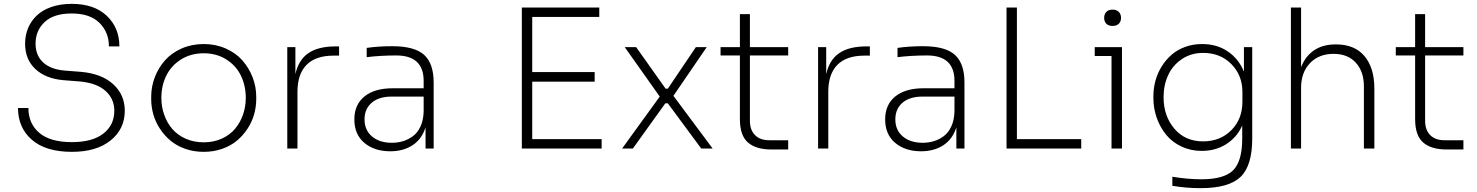

<svg xmlns="http://www.w3.org/2000/svg" viewBox="-20 -769 7648 994"><path d="M352.1 17.1Q216.8 17.1 145 -45.4Q73.2 -107.9 73.2 -210H127Q127 -129.9 183.1 -81.5Q239.3 -33.2 352.1 -33.2Q458.5 -33.2 515.1 -77.4Q571.8 -121.6 571.8 -195.8Q571.8 -257.3 526.6 -298.1Q481.4 -338.9 394 -347.2L307.1 -354Q215.3 -362.3 162.6 -412.1Q109.9 -461.9 109.9 -543Q109.9 -586.4 125.5 -623.8Q141.1 -661.1 170.9 -689.2Q200.7 -717.3 246.8 -733.2Q293 -749 351.1 -749Q467.8 -749 533 -687Q598.1 -625 598.1 -528.8H543.9Q543.9 -601.6 495.1 -650.4Q446.3 -699.2 351.1 -699.2Q258.3 -699.2 211.2 -655Q164.1 -610.8 164.1 -543Q164.1 -482.9 202.6 -446.5Q241.2 -410.2 313 -403.8L399.9 -397Q507.3 -387.2 566.7 -332.5Q626 -277.8 626 -195.8Q626 -101.1 552.7 -42Q479.5 17.1 352.1 17.1Z M762.7 -256.8V-267.1Q762.7 -319.8 781.2 -368.7Q799.8 -417.5 833.7 -456.1Q867.7 -494.6 919.9 -517.8Q972.2 -541 1034.7 -541Q1096.7 -541 1148.9 -517.8Q1201.2 -494.6 1235.1 -456.1Q1269 -417.5 1287.8 -368.7Q1306.6 -319.8 1306.6 -267.1V-256.8Q1306.6 -215.8 1295.4 -176.5Q1284.2 -137.2 1261.2 -102.3Q1238.3 -67.4 1206.5 -40.8Q1174.8 -14.2 1130.4 1.5Q1085.9 17.1 1034.7 17.1Q983.4 17.1 939 1.5Q894.5 -14.2 862.8 -40.8Q831.1 -67.4 808.1 -102.3Q785.2 -137.2 773.9 -176.5Q762.7 -215.8 762.7 -256.8ZM1252.4 -262.2Q1252.4 -325.7 1227.1 -377.7Q1201.7 -429.7 1151.4 -461.4Q1101.1 -493.2 1034.7 -493.2Q968.3 -493.2 917.5 -461.4Q866.7 -429.7 841.1 -377.7Q815.4 -325.7 815.4 -262.2Q815.4 -215.8 830.1 -174.6Q844.7 -133.3 871.8 -101.6Q898.9 -69.8 941.2 -51Q983.4 -32.2 1034.7 -32.2Q1085.9 -32.2 1127.7 -51Q1169.4 -69.8 1196.3 -101.6Q1223.1 -133.3 1237.8 -174.6Q1252.4 -215.8 1252.4 -262.2Z M1520 0H1467.3V-524.9H1509.3V-384.8Q1524.9 -458 1575.9 -493.4Q1627 -528.8 1717.3 -528.8H1735.4V-481H1707Q1614.3 -481 1567.1 -433.3Q1520 -385.7 1520 -293.9Z M2000.5 14.2Q1918 14.2 1866.2 -29.5Q1814.5 -73.2 1814.5 -150.9Q1814.5 -227.1 1866.7 -269.5Q1918.9 -312 2013.2 -312H2173.3V-350.1Q2173.3 -481.9 2031.2 -481.9Q1950.7 -481.9 1878.4 -473.1V-521Q1938.5 -529.8 2010.3 -529.8Q2126.5 -529.8 2175.8 -484.9Q2225.1 -439.9 2225.1 -341.8V0H2183.1V-109.9Q2164.1 -48.8 2116 -17.3Q2067.9 14.2 2000.5 14.2ZM2008.3 -29.8Q2039.1 -29.8 2066.4 -38.1Q2093.8 -46.4 2117.9 -64.2Q2142.1 -82 2157 -114.5Q2171.9 -147 2173.3 -190.9V-269H2008.3Q1941.4 -269 1904.3 -237.1Q1867.2 -205.1 1867.2 -150.9Q1867.2 -95.2 1906 -62.5Q1944.8 -29.8 2008.3 -29.8Z M3094.7 0H2681.6V-730H3082.5V-681.2H2735.4V-396H3058.6V-346.2H2735.4V-48.8H3094.7Z M3256.3 0H3200.7L3395.5 -269L3214.4 -524.9H3273.4L3425.8 -310.1H3437.5L3582.5 -524.9H3638.7L3466.3 -272.9L3669.4 0H3610.4L3437.5 -233.9H3424.3Z M4060.5 4.9H3973.1Q3894 4.9 3852.3 -31.2Q3810.5 -67.4 3810.5 -152.8V-481.9H3710.4V-524.9H3810.5V-695.8H3862.3V-524.9H4060.5V-481.9H3862.3V-144Q3862.3 -96.2 3888.7 -69.6Q3915 -43 3962.4 -43H4060.5Z M4268.1 0H4215.3V-524.9H4257.3V-384.8Q4272.9 -458 4324 -493.4Q4375 -528.8 4465.3 -528.8H4483.4V-481H4455.1Q4362.3 -481 4315.2 -433.3Q4268.1 -385.7 4268.1 -293.9Z M4748.5 14.2Q4666 14.2 4614.3 -29.5Q4562.5 -73.2 4562.5 -150.9Q4562.5 -227.1 4614.7 -269.5Q4667 -312 4761.2 -312H4921.4V-350.1Q4921.4 -481.9 4779.3 -481.9Q4698.7 -481.9 4626.5 -473.1V-521Q4686.5 -529.8 4758.3 -529.8Q4874.5 -529.8 4923.8 -484.9Q4973.1 -439.9 4973.1 -341.8V0H4931.2V-109.9Q4912.1 -48.8 4864 -17.3Q4815.9 14.2 4748.5 14.2ZM4756.3 -29.8Q4787.1 -29.8 4814.5 -38.1Q4841.8 -46.4 4866 -64.2Q4890.1 -82 4905 -114.5Q4919.9 -147 4921.4 -190.9V-269H4756.3Q4689.5 -269 4652.3 -237.1Q4615.2 -205.1 4615.2 -150.9Q4615.2 -95.2 4654.1 -62.5Q4692.9 -29.8 4756.3 -29.8Z M5577.6 0H5190.9V-730H5244.6V-48.8H5577.6Z M5696.3 -676.8Q5696.3 -695.3 5707.5 -707.3Q5718.8 -719.2 5739.7 -719.2Q5760.7 -719.2 5772.2 -707.3Q5783.7 -695.3 5783.7 -676.8Q5783.7 -657.7 5772.2 -646.2Q5760.7 -634.8 5739.7 -634.8Q5718.8 -634.8 5707.5 -646.2Q5696.3 -657.7 5696.3 -676.8ZM5788.6 0H5734.4V-479H5647.5V-524.9H5788.6Z M6195.3 205.1Q6121.1 205.1 6049.3 192.9V146Q6129.9 159.2 6199.2 159.2Q6317.9 159.2 6364.5 112.1Q6411.1 64.9 6411.1 -51.8V-119.1Q6383.8 -58.1 6328.6 -22.9Q6273.4 12.2 6201.2 12.2Q6144 12.2 6096.2 -10.5Q6048.3 -33.2 6017.1 -71.5Q5985.8 -109.9 5968.5 -158.9Q5951.2 -208 5951.2 -261.2V-271Q5951.2 -312 5961.9 -351.3Q5972.7 -390.6 5993.9 -424.8Q6015.1 -459 6044.9 -485.1Q6074.7 -511.2 6115.5 -526.1Q6156.2 -541 6203.1 -541Q6280.8 -541 6337.2 -502.2Q6393.6 -463.4 6419.9 -397.9V-524.9H6462.9V-51.8Q6462.9 88.9 6402.3 147Q6341.8 205.1 6195.3 205.1ZM6208 -37.1Q6297.4 -37.1 6354.7 -95Q6412.1 -152.8 6412.1 -242.2V-293Q6412.1 -378.9 6355 -437Q6297.9 -495.1 6209 -495.1Q6146 -495.1 6098.4 -462.9Q6050.8 -430.7 6027.3 -379.2Q6003.9 -327.6 6003.9 -266.1Q6003.9 -168.5 6059.8 -102.8Q6115.7 -37.1 6208 -37.1Z M6715.8 0H6663.1V-730H6715.8V-420.9Q6737.3 -477.1 6782.5 -508.1Q6827.6 -539.1 6895 -539.1H6897Q6993.2 -539.1 7044.2 -478.3Q7095.2 -417.5 7095.2 -310.1V0H7041V-321.8Q7041 -398.4 6999.3 -444.3Q6957.5 -490.2 6884.3 -490.2Q6807.6 -490.2 6761.7 -441.9Q6715.8 -393.6 6715.8 -314.9Z M7556.2 4.9H7468.8Q7389.6 4.9 7347.9 -31.2Q7306.2 -67.4 7306.2 -152.8V-481.9H7206.1V-524.9H7306.2V-695.8H7357.9V-524.9H7556.2V-481.9H7357.9V-144Q7357.9 -96.2 7384.3 -69.6Q7410.6 -43 7458 -43H7556.2Z"/></svg>

Font: Sora ExtraLight
Style: Regular
Weight: 200
Designer: Jonathan Barnbrook, Julián Moncada
Foundry: Barnbrook Fonts
Version: Version 2.000